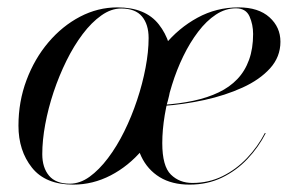

<svg xmlns="http://www.w3.org/2000/svg" viewBox="-20 -490 814 520"><path d="M178.5 10Q103 10 66.5 -36Q30 -82 30 -149.5Q30 -215 51.8 -273Q73.5 -331 111 -375.2Q148.5 -419.5 196.8 -444.8Q245 -470 298 -470Q374 -470 410.2 -423.8Q446.5 -377.5 446.5 -310Q446.5 -244.5 424.8 -186.5Q403 -128.5 365.5 -84.2Q328 -40 279.8 -15Q231.5 10 178.5 10ZM169 7.5Q196.5 7.5 222.5 -11.2Q248.5 -30 272.5 -61.8Q296.5 -93.5 316.5 -134Q336.5 -174.5 351.2 -218.8Q366 -263 374.2 -306.5Q382.5 -350 382.5 -387Q382.5 -424 364.5 -445.5Q346.5 -467 308 -467Q281 -467 254.5 -448.2Q228 -429.5 204 -397.8Q180 -366 160 -325.5Q140 -285 125.2 -240.8Q110.5 -196.5 102.5 -153.2Q94.5 -110 94.5 -72.5Q94.5 -36 112.8 -14.2Q131 7.5 169 7.5ZM493.5 10Q445.5 10 412.5 -10.2Q379.5 -30.5 362.5 -66.5Q345.5 -102.5 345.5 -150Q345.5 -207.5 366.5 -264.2Q387.5 -321 425.5 -367.5Q463.5 -414 514.8 -442Q566 -470 626 -470Q680 -470 709.8 -443.2Q739.5 -416.5 739.5 -377Q739.5 -336 711.5 -305Q683.5 -274 636.8 -252.8Q590 -231.5 533.8 -219.2Q477.5 -207 420.5 -203V-206Q466 -209 504.2 -217.2Q542.5 -225.5 572.2 -239.8Q602 -254 622.8 -275.8Q643.5 -297.5 654.5 -328Q665.5 -358.5 665.5 -398Q665.5 -423.5 655.8 -445.5Q646 -467.5 619 -467.5Q590.5 -467.5 564.8 -450.5Q539 -433.5 516.8 -404.2Q494.5 -375 476.5 -338Q458.5 -301 445.8 -260Q433 -219 426.2 -178.5Q419.5 -138 419.5 -102.5Q419.5 -40 442.8 -17.2Q466 5.5 501 5.5Q545.5 5.5 582.5 -12.8Q619.5 -31 648.8 -61.8Q678 -92.5 697.5 -130L699.5 -129Q680 -91 650.2 -59.5Q620.5 -28 581.2 -9Q542 10 493.5 10Z"/></svg>

Font: Bodoni Moda 72pt
Style: Italic
Weight: 400
Italic angle: -13°
Designer: Owen Earl
Foundry: indestructible type
Version: Version 2.005